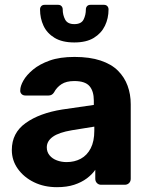

<svg xmlns="http://www.w3.org/2000/svg" viewBox="-20 -766 620 796"><path d="M216 10Q163 10 121 -10.5Q79 -31 54 -66Q29 -101 29 -144Q29 -215 86.5 -256Q144 -297 238 -312L369 -331V-349Q369 -388 351 -409Q333 -430 288 -430Q255 -430 235 -417Q215 -404 204 -383Q196 -370 181 -370H86Q75 -370 69 -376.5Q63 -383 64 -392Q64 -409 77 -432Q90 -455 117 -477.5Q144 -500 186 -515Q228 -530 289 -530Q352 -530 397 -515Q442 -500 469 -473Q496 -446 509 -410.5Q522 -375 522 -334V-25Q522 -14 515 -7Q508 0 497 0H399Q389 0 382 -7Q375 -14 375 -25V-62Q362 -43 340 -26.5Q318 -10 287.5 0Q257 10 216 10ZM256 -94Q289 -94 315 -108Q341 -122 356 -151Q371 -180 371 -224V-241L278 -226Q224 -217 199 -199Q174 -181 174 -155Q174 -136 185.5 -122Q197 -108 216 -101Q235 -94 256 -94ZM288 -590Q238 -590 206.5 -609Q175 -628 160.5 -659Q146 -690 146 -727Q146 -735 151 -740.5Q156 -746 165 -746H221Q230 -746 235 -740.5Q240 -735 240 -727Q240 -704 250 -685Q260 -666 288 -666Q317 -666 326.5 -685Q336 -704 336 -727Q336 -735 341 -740.5Q346 -746 355 -746H411Q420 -746 425 -740.5Q430 -735 430 -727Q430 -690 415 -659Q400 -628 369 -609Q338 -590 288 -590Z"/></svg>

Font: Rubik SemiBold
Style: Regular
Weight: 600
Designer: Hubert and Fischer
Foundry: Hubert and Fischer
Version: Version 2.300;gftools[0.9.30]